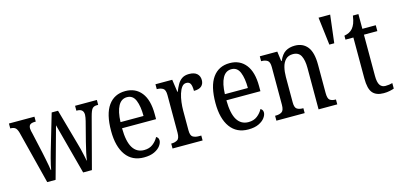

<svg xmlns="http://www.w3.org/2000/svg" viewBox="-66 -1126 3221 1548"><g transform="rotate(-15 1545.0 -352.0)"><path d="M65 -442Q56 -474 42 -484.5Q28 -495 3 -495H1V-536H214V-495H207Q181 -495 168 -486Q155 -477 155 -453Q155 -444 157.5 -432.5Q160 -421 163 -410L201 -239Q206 -215 212 -185.5Q218 -156 223 -129Q228 -102 230 -86H233Q235 -102 241 -127Q247 -152 254 -179.5Q261 -207 268 -230L357 -533H410L493 -237Q500 -215 507 -186Q514 -157 520 -129.5Q526 -102 529 -85H531Q534 -110 542 -148Q550 -186 562 -233L604 -396Q607 -408 609.5 -422.5Q612 -437 612 -446Q612 -495 559 -495H553V-536H735V-495H723Q699 -495 686 -481Q673 -467 660 -417L550 0H477L364 -424L247 0H177Z M983 10Q886 10 833.5 -62Q781 -134 781 -264Q781 -405 831.5 -475.5Q882 -546 974 -546Q1059 -546 1107.5 -484.5Q1156 -423 1156 -305V-263H872Q873 -152 905.5 -99.5Q938 -47 1000 -47Q1044 -47 1073.5 -70Q1103 -93 1119 -124Q1127 -120 1133 -112Q1139 -104 1139 -90Q1139 -70 1122 -46.5Q1105 -23 1070.5 -6.5Q1036 10 983 10ZM1065 -314Q1065 -395 1044.5 -445Q1024 -495 975 -495Q927 -495 901.5 -448Q876 -401 873 -314Z M1223 0V-41H1226Q1255 -41 1275 -53.5Q1295 -66 1295 -113V-427Q1295 -471 1275 -483Q1255 -495 1227 -495H1224V-536H1364L1379 -431H1382Q1394 -462 1409 -488.5Q1424 -515 1447 -530.5Q1470 -546 1506 -546Q1550 -546 1572 -526Q1594 -506 1594 -472Q1594 -441 1574 -422.5Q1554 -404 1510 -404Q1510 -445 1500.5 -463.5Q1491 -482 1466 -482Q1444 -482 1429 -462.5Q1414 -443 1404 -411Q1394 -379 1389.5 -342.5Q1385 -306 1385 -273V-108Q1385 -64 1404.5 -52.5Q1424 -41 1452 -41H1474V0Z M1854 10Q1757 10 1704.5 -62Q1652 -134 1652 -264Q1652 -405 1702.5 -475.5Q1753 -546 1845 -546Q1930 -546 1978.5 -484.5Q2027 -423 2027 -305V-263H1743Q1744 -152 1776.5 -99.5Q1809 -47 1871 -47Q1915 -47 1944.5 -70Q1974 -93 1990 -124Q1998 -120 2004 -112Q2010 -104 2010 -90Q2010 -70 1993 -46.5Q1976 -23 1941.5 -6.5Q1907 10 1854 10ZM1936 -314Q1936 -395 1915.5 -445Q1895 -495 1846 -495Q1798 -495 1772.5 -448Q1747 -401 1744 -314Z M2090 0V-41H2098Q2127 -41 2146.5 -53.5Q2166 -66 2166 -113V-427Q2166 -471 2146.5 -483Q2127 -495 2100 -495H2095V-536H2241L2252 -454H2256Q2279 -507 2311.5 -526.5Q2344 -546 2389 -546Q2456 -546 2493.5 -499Q2531 -452 2531 -349V-113Q2531 -66 2548 -53.5Q2565 -41 2594 -41H2598V0H2442V-346Q2442 -411 2423 -447.5Q2404 -484 2356 -484Q2318 -484 2295.5 -461Q2273 -438 2264 -400.5Q2255 -363 2255 -321V-108Q2255 -64 2274 -52.5Q2293 -41 2321 -41H2326V0Z M2661 -482 2633 -714H2730L2702 -482Z M2984 10Q2922 10 2892.5 -24.5Q2863 -59 2863 -145V-487H2797V-520Q2819 -524 2836.5 -532.5Q2854 -541 2868 -557Q2881 -573 2890 -595.5Q2899 -618 2905 -659H2951V-536H3063V-487H2951V-143Q2951 -90 2966.5 -66.5Q2982 -43 3012 -43Q3029 -43 3043 -45Q3057 -47 3071 -51V-5Q3058 0 3035 5Q3012 10 2984 10Z"/></g></svg>

Font: Noto Serif Armenian Condensed
Style: Regular
Weight: 400
Width: 3
Designer: Monotype Design Team
Foundry: Monotype Imaging Inc.
Version: Version 2.008; ttfautohint (v1.8.4.7-5d5b)